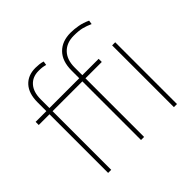

<svg xmlns="http://www.w3.org/2000/svg" viewBox="-180 -961 1161 1161"><g transform="rotate(-45 401.0 -380.0)"><path d="M150.4 0H124V-501.5H32.2V-528.3H124V-603.5Q124 -679.2 160.9 -719.7Q197.8 -760.3 262.2 -760.3Q277.3 -760.3 293.5 -758.5Q309.6 -756.8 324.7 -752L320.8 -726.6Q307.1 -730.5 294.9 -732.2Q282.7 -733.9 262.7 -733.9Q210.9 -733.9 180.7 -699.7Q150.4 -665.5 150.4 -603.5V-528.3H405.3V-593.8Q405.3 -674.3 447.5 -717.3Q489.7 -760.3 563 -760.3Q593.3 -760.3 627 -754.2Q660.6 -748 693.8 -732.4L689.9 -707Q660.6 -720.2 633.5 -727.1Q606.4 -733.9 563.5 -733.9Q502.9 -733.9 467.3 -697.3Q431.6 -660.6 431.6 -593.8V-528.3H571.3V-501.5H431.6V0H405.3V-501.5H150.4ZM712.9 -528.3V0H686.5V-528.3Z"/></g></svg>

Font: Vazirmatn RD Thin
Style: Regular
Weight: 100
Designer: Saber Rastikerdar
Foundry: Saber Rastikerdar
Version: Version 32.102